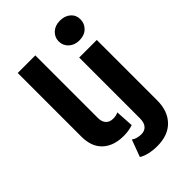

<svg xmlns="http://www.w3.org/2000/svg" viewBox="-285 -895 1204 1204"><g transform="rotate(-45 317.0 -292.5)"><path d="M264.5 7.6Q174.2 7.6 123.3 -40.2Q72.3 -87.9 72.3 -177.9V-742H228.3V-187.5Q228.3 -153 245.5 -134.4Q262.6 -115.7 295.2 -115.7Q308 -115.7 320.1 -118.7Q332.2 -121.7 339.2 -125.7L346.4 -5.2Q326.3 1.2 305.8 4.4Q285.3 7.6 264.5 7.6ZM367.1 201.6Q330.7 201.6 297.5 194.3Q264.4 187 241.4 172.2L283.3 59.2Q310.3 78.3 349.4 78.3Q379.1 78.3 396.2 58.7Q413.3 39.2 413.3 -0.4V-537.9H569.3V-1.5Q569.3 91.9 516.6 146.7Q463.8 201.6 367.1 201.6ZM491.3 -612.7Q448 -612.7 421 -637.9Q393.9 -663 393.9 -700Q393.9 -736.9 421 -762.1Q448 -787.2 491.3 -787.2Q534.6 -787.2 561.6 -763.5Q588.7 -739.7 588.7 -702.8Q588.7 -664 561.9 -638.4Q535.2 -612.7 491.3 -612.7Z"/></g></svg>

Font: Montserrat Alternates Thin
Style: Regular
Weight: 100
Designer: Julieta Ulanovsky
Foundry: Julieta Ulanovsky
Version: Version 9.000